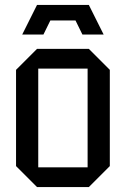

<svg xmlns="http://www.w3.org/2000/svg" viewBox="-20 -758 510 778"><path d="M45 -85V-475L130 -560H340L425 -475V-85L340 0H130ZM135 -80H335V-480H135ZM156 -618H70L130 -738H340L400 -618H314L286 -675H184Z"/></svg>

Font: Tektur SemiCondensed
Style: Regular
Weight: 400
Width: 4
Designer: Adam Jagosz
Foundry: Adam Jagosz
Version: Version 1.005;gftools[0.9.30]